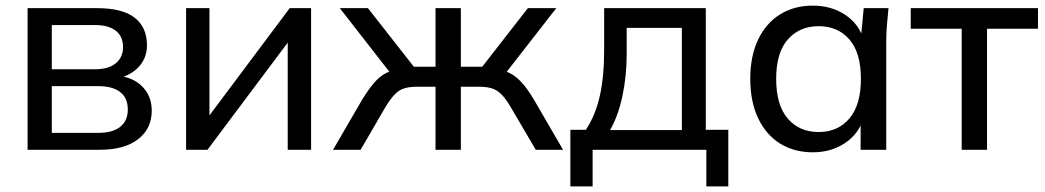

<svg xmlns="http://www.w3.org/2000/svg" viewBox="-20 -532 3712 682"><path d="M78 0V-503H326Q415 -503 458.5 -469Q502 -435 502 -371Q502 -323 469 -290.5Q436 -258 383 -251V-264Q446 -262 482.5 -227.5Q519 -193 519 -139Q519 -75 470.5 -37.5Q422 0 335 0ZM164 -60H329Q380 -60 407 -81.5Q434 -103 434 -143Q434 -184 407 -205Q380 -226 329 -226H164ZM164 -286H318Q365 -286 391 -307Q417 -328 417 -365Q417 -403 391 -423Q365 -443 318 -443H164Z M641 0V-503H724V-86H697L1009 -503H1085V0H1002V-418H1030L717 0Z M1163 0 1267 -179Q1290 -216 1309 -238Q1328 -260 1349.5 -271.5Q1371 -283 1400 -286L1378 -258L1187 -503H1287L1450 -295H1527V-503H1617V-295H1693L1855 -503H1956L1765 -258L1742 -286Q1771 -283 1792.5 -271.5Q1814 -260 1834 -238Q1854 -216 1876 -179L1980 0H1883L1792 -155Q1776 -182 1761 -197Q1746 -212 1727.5 -218Q1709 -224 1681 -224H1617V0H1527V-224H1462Q1434 -224 1415.5 -218Q1397 -212 1382.5 -197Q1368 -182 1351 -155L1261 0Z M2006 130V-71H2061Q2095 -122 2110.5 -191Q2126 -260 2126 -355V-503H2487V-71H2567V130H2489V0H2085V130ZM2147 -70H2402V-433H2206V-339Q2206 -263 2191 -191.5Q2176 -120 2147 -70Z M2867 9Q2801 9 2751 -22Q2701 -53 2673 -112Q2645 -171 2645 -252Q2645 -333 2673 -391.5Q2701 -450 2751 -481Q2801 -512 2867 -512Q2934 -512 2983.5 -478.5Q3033 -445 3049 -387H3037L3048 -503H3136Q3133 -473 3130.5 -443Q3128 -413 3128 -384V0H3037V-115H3048Q3032 -58 2982.5 -24.5Q2933 9 2867 9ZM2888 -63Q2956 -63 2997 -111Q3038 -159 3038 -252Q3038 -345 2997 -392Q2956 -439 2888 -439Q2820 -439 2778.5 -392Q2737 -345 2737 -252Q2737 -159 2778 -111Q2819 -63 2888 -63Z M3396 0V-430H3215V-503H3667V-430H3486V0Z"/></svg>

Font: Mulish Medium
Style: Regular
Weight: 500
Designer: Vernon Adams
Foundry: Vernon Adams
Version: Version 3.603; ttfautohint (v1.8.3)